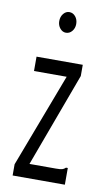

<svg xmlns="http://www.w3.org/2000/svg" viewBox="-77 -684 404 724"><g transform="rotate(10 125.0 -322.0)"><path d="M25 -43 161 -402H36V-457H213V-414L80 -54H181Q198 -54 205 -56Q212 -58 218 -64H225V0H25ZM129 -565Q116 -565 106.5 -576.5Q97 -588 97 -604Q97 -621 106.5 -632.5Q116 -644 129 -644Q143 -644 152.5 -632.5Q162 -621 162 -604Q162 -588 152.5 -576.5Q143 -565 129 -565Z"/></g></svg>

Font: Inconsolata UltraCondensed
Style: Regular
Weight: 400
Width: 1
Monospace: yes
Designer: Raph Levien, Cyreal, Brenton Simpson
Foundry: Raph Levien, Cyreal, Google
Version: Version 3.001; ttfautohint (v1.8.2.53-6de2)